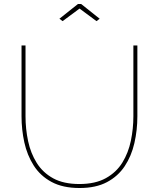

<svg xmlns="http://www.w3.org/2000/svg" viewBox="-20 -938 796 963"><path d="M379 5Q295 5 238.5 -25.5Q182 -56 149 -108Q116 -160 102 -224Q88 -288 88 -355V-710H108V-355Q108 -291 121 -230Q134 -169 164.5 -120.5Q195 -72 247 -43.5Q299 -15 378 -15Q458 -15 511 -44.5Q564 -74 594 -123Q624 -172 636.5 -232.5Q649 -293 649 -355V-710H669V-355Q669 -285 654 -220Q639 -155 605.5 -104.5Q572 -54 516.5 -24.5Q461 5 379 5ZM278 -844 371 -918H387L480 -844L464 -832L379 -895L294 -832Z"/></svg>

Font: Raleway Thin Thin
Style: Regular
Weight: 250
Version: Version 4.026